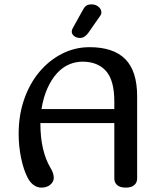

<svg xmlns="http://www.w3.org/2000/svg" viewBox="-20 -841 705 875"><path d="M501 -344V-378Q501 -475 463 -517.5Q425 -560 356 -560Q324 -560 294 -547Q264 -534 239.5 -507Q215 -480 196.5 -439.5Q178 -399 169 -344ZM164 -280Q164 -214 176 -163.5Q188 -113 209 -78Q218 -63 221.5 -52Q225 -41 225 -30Q225 -13 209.5 0.5Q194 14 168 14Q151 14 134.5 3Q118 -8 106 -31Q87 -68 76 -121.5Q65 -175 65 -231Q65 -317 90.5 -389.5Q116 -462 160.5 -514.5Q205 -567 263.5 -596.5Q322 -626 388 -626Q497 -626 551 -571.5Q605 -517 605 -402V-28Q605 -9 592 2.5Q579 14 553 14Q527 14 514 2.5Q501 -9 501 -28V-280ZM383 -692Q366 -668 345 -668Q329 -668 318 -676.5Q307 -685 307 -697Q307 -700 308 -704Q309 -708 314 -717L359 -798Q366 -811 374.5 -816Q383 -821 398 -821Q416 -821 429 -810Q442 -799 442 -785Q442 -775 436 -768Z"/></svg>

Font: Sofadi One
Style: Regular
Weight: 400
Designer: Botjo Nikoltchev
Foundry: Botjo Nikoltchev
Version: Version 1.002